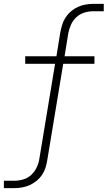

<svg xmlns="http://www.w3.org/2000/svg" viewBox="-41 -755 561 990"><path d="M-21 215V177H33Q56 177 79.5 170Q103 163 120.5 146.5Q138 130 148.5 107.5Q159 85 162 63L243 -426H89V-465H250L270 -589Q274 -609 280 -628.5Q286 -648 297.5 -665.5Q309 -683 325.5 -697Q342 -711 361 -719.5Q380 -728 400 -731.5Q420 -735 439 -735H494V-697H440Q417 -697 394 -690Q371 -683 353 -666.5Q335 -650 325 -627.5Q315 -605 311 -583L292 -465H446V-426H285L203 69Q200 89 194 108.5Q188 128 176.5 145.5Q165 163 148 177Q131 191 112 199.5Q93 208 73 211.5Q53 215 34 215Z"/></svg>

Font: Iosevka Aile XLt Obl
Style: Regular
Weight: 200
Italic angle: -9°
Designer: Belleve Invis
Foundry: Belleve Invis
Version: Version 31.1.0; ttfautohint (v1.8.4)